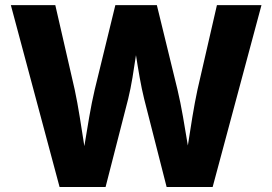

<svg xmlns="http://www.w3.org/2000/svg" viewBox="-20 -748 1089 768"><path d="M218.3 0H402.3L492.7 -352.5C506.3 -407.2 514.6 -466.3 523.9 -527.3C533.7 -465.3 543.5 -405.3 556.6 -352.5L646.5 0H830.6L1025.9 -727.5H847.7L770 -389.6C755.4 -322.3 743.2 -241.7 731.4 -166C718.8 -241.7 706.1 -322.3 689.9 -389.6L607.4 -727.5H441.4L358.9 -389.6C342.8 -321.8 330.1 -240.2 317.4 -163.6C305.2 -240.2 293.5 -321.8 278.8 -389.6L201.2 -727.5H23.4Z"/></svg>

Font: Raveo
Style: Bold
Weight: 700
Designer: Jakub Foglar, Rasmus Andersson (Inter)
Foundry: Jakubfoglar.com
Version: Version 1.100;Glyphs 3.2.3 (3260)